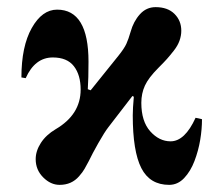

<svg xmlns="http://www.w3.org/2000/svg" viewBox="-20 -506 620 538"><path d="M40 -289Q40 -376 69 -427.5Q98 -479 140 -479Q228 -479 228 -333Q228 -286 226 -256L234 -253L312 -350Q328 -370 334 -383Q340 -396 346 -417Q354 -446 372 -466Q390 -486 416 -486Q450 -486 469 -467Q488 -448 488 -420Q488 -406 483 -392Q478 -378 467 -364Q456 -350 448 -341Q440 -332 424 -316Q396 -288 386 -266Q376 -244 376 -218Q376 -166 401 -138Q426 -110 458 -110Q498 -110 528 -176L546 -172Q546 -144 541 -114Q536 -84 525 -55Q514 -26 496 -7Q478 12 454 12Q400 12 376 -35Q352 -82 352 -183Q352 -202 355 -235L351 -237L284 -150Q273 -136 255.5 -105Q238 -74 229 -55Q222 -42 217 -33Q212 -24 201.5 -12Q191 0 177.5 6Q164 12 147 12Q122 12 101 -9Q80 -30 80 -60Q80 -83 94.5 -105.5Q109 -128 136 -144Q206 -185 206 -255Q206 -296 187 -320.5Q168 -345 128 -345Q78 -345 52 -287Z"/></svg>

Font: Old Standard TT
Style: Bold
Weight: 700
Designer: Alexey Kryukov <alexios@thessalonica.org.ru>
Version: Version 2.2